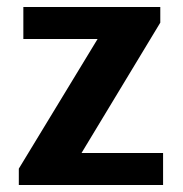

<svg xmlns="http://www.w3.org/2000/svg" viewBox="-20 -531 524 551"><path d="M34 0V-47L260 -419H47V-511H440V-466L214 -92H448V0Z"/></svg>

Font: Chivo Medium SemiBold
Style: Regular
Weight: 600
Version: Version 2.002